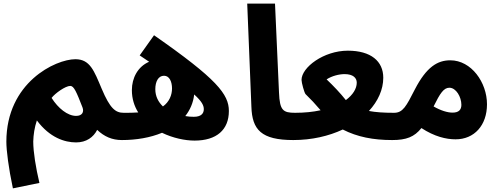

<svg xmlns="http://www.w3.org/2000/svg" viewBox="-20 -766 2750 1057"><path d="M197 241C177 157 163 70 163 13C164 -24 170 -65 183 -103C254 -8 336 18 399 18C455 18 494 -10 515 -51C554 -14 597 5 651 5C705 5 736 -27 736 -72C736 -112 713 -145 661 -145C616 -145 586 -168 540 -277C498 -376 476 -440 395 -440C286 -440 15 -312 15 14C15 62 27 158 51 271ZM367 -293C387 -293 401 -260 434 -175C444 -149 432 -128 399 -128C352 -128 300 -170 264 -227C283 -252 340 -293 367 -293Z M1240 -155C1240 -247 1174 -331 828 -572L749 -461C767 -449 785 -437 801 -426C738 -399 706 -336 706 -270C706 -223 719 -182 741 -147C716 -145 690 -145 661 -145L651 5C730 5 807 -8 872 -35C932 -6 998 8 1051 8C1172 8 1240 -51 1240 -155ZM835 -275C835 -316 851 -349 883 -349C913 -349 927 -316 927 -279C927 -243 912 -205 877 -180C852 -204 835 -235 835 -275ZM1102 -165C1102 -141 1087 -123 1047 -123C1032 -123 1016 -124 1000 -127C1026 -160 1044 -200 1049 -246C1092 -207 1102 -185 1102 -165Z M1595 5C1650 5 1680 -26 1680 -72C1680 -112 1657 -145 1605 -145C1538 -145 1520 -158 1516 -256L1494 -746H1341L1364 -178C1368 -52 1418 5 1595 5Z M2224 -71C2224 -112 2201 -145 2149 -145C2093 -145 2048 -148 2011 -155C2061 -209 2090 -273 2090 -338C2090 -429 2022 -487 1895 -487C1762 -487 1640 -395 1640 -326C1640 -311 1655 -256 1662 -248C1689 -222 1718 -191 1745 -159C1704 -150 1657 -145 1604 -145L1594 5C1697 5 1790 -17 1867 -53C1947 -12 2035 5 2139 5C2193 5 2224 -26 2224 -71ZM1778 -329C1807 -348 1847 -358 1877 -358C1924 -358 1944 -337 1944 -311C1944 -278 1923 -244 1884 -215C1853 -254 1816 -293 1778 -329Z M2488 1C2591 1 2661 -76 2661 -192C2661 -312 2575 -434 2459 -434C2389 -434 2328 -398 2264 -274C2216 -180 2198 -145 2149 -145L2139 5C2217 5 2261 -12 2300 -61C2372 -14 2436 1 2488 1ZM2454 -283C2491 -283 2520 -232 2520 -189C2520 -161 2505 -146 2471 -146C2444 -146 2407 -157 2367 -180C2403 -253 2423 -283 2454 -283Z"/></svg>

Font: Noto Sans Arabic UI SemiCondensed Extra
Style: Regular
Weight: 800
Width: 4
Designer: Nadine Chahine - Monotype Design Team
Foundry: Monotype Imaging Inc.
Version: Version 1.900